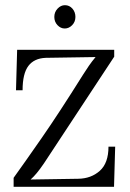

<svg xmlns="http://www.w3.org/2000/svg" viewBox="-20 -717 498 737"><path d="M32.3 0V-34.5Q74.8 -93.5 140.4 -187.9Q206.1 -282.4 298.9 -430.5Q309.5 -447.4 321.2 -464.4Q333 -481.5 346.9 -498L155.5 -495Q111.1 -493.2 88.9 -463.9Q66.7 -434.5 66.7 -370.4H41.4L45.8 -525.9H418.4V-499.4L148.9 -90.2Q132.4 -66 120.8 -52.3Q109.3 -38.5 97.5 -27.9L280.2 -30.8Q329.7 -31.5 363 -61.2Q396.4 -90.9 396.4 -154H422.1L417.7 0ZM228.5 -607.6Q212.7 -607.6 200.6 -620.5Q188.5 -633.3 188.5 -652Q188.5 -670.7 201 -683.9Q213.4 -697.1 229.2 -697.1Q246.4 -697.1 258 -683.9Q269.5 -670.7 269.5 -652Q269.5 -633.3 257.1 -620.5Q244.6 -607.6 228.5 -607.6Z"/></svg>

Font: Parastoo
Style: Regular
Weight: 400
Foundry: Saber Rastikerdar (saber.rastikerdar@gmail.com)
Version: Version 3.000